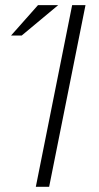

<svg xmlns="http://www.w3.org/2000/svg" viewBox="-20 -718 381 738"><path d="M126 -698.2H203.6L63.5 -581.5H22.5ZM308.6 -698.2 168.9 0H117.7L257.3 -698.2Z"/></svg>

Font: Sansation Light
Style: Light Italic
Weight: 300
Designer: Bernd Montag
Version: Version 1.301